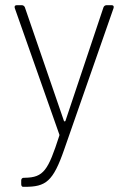

<svg xmlns="http://www.w3.org/2000/svg" viewBox="-20 -522 494 742"><path d="M69 200H76C157 200 185 180 228 56L419 -491C421 -498 418 -502 411 -502H392C387 -502 382 -499 380 -494L233 -55C232 -52 228 -52 227 -55L76 -494C74 -499 69 -502 64 -502H45C38 -502 35 -498 37 -491L209 -3C210 -2 210 1 209 3C166 136 149 164 76 165H72C66 165 62 169 62 175V190C62 196 65 200 69 200Z"/></svg>

Font: Barlow ExtraLight
Style: Regular
Weight: 275
Designer: Jeremy Tribby
Foundry: Tribby Type
Version: Version 1.422;hotconv 1.0.109;makeotfexe 2.5.65596